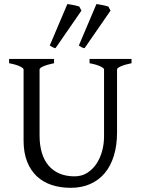

<svg xmlns="http://www.w3.org/2000/svg" viewBox="-20 -903 694 938"><path d="M622.6 -594.2Q589.4 -587.4 570.6 -579.1Q551.8 -570.8 551.8 -564V-255.9Q551.8 -191.9 536.1 -141.6Q520.5 -91.3 491.2 -56.6Q461.9 -22 419.9 -3.7Q377.9 14.6 325.2 14.6Q274.9 14.6 232.7 0.7Q190.4 -13.2 159.9 -41.7Q129.4 -70.3 112.3 -113.8Q95.2 -157.2 95.2 -216.8V-564Q95.2 -569.8 77.4 -578.6Q59.6 -587.4 24.4 -594.2V-615.2H244.1V-594.2Q210.9 -587.4 192.1 -579.1Q173.3 -570.8 173.3 -564V-241.2Q173.3 -194.3 184.3 -157.2Q195.3 -120.1 217 -94.5Q238.8 -68.8 270.5 -55.2Q302.2 -41.5 344.2 -41.5Q378.9 -41.5 405.8 -58.3Q432.6 -75.2 450.9 -102.5Q469.2 -129.9 478.8 -164.8Q488.3 -199.7 488.3 -235.8V-564Q488.3 -569.8 470.5 -578.6Q452.6 -587.4 417.5 -594.2V-615.2H622.6ZM251 -667.5Q242.7 -669.4 237.8 -672.1Q232.9 -674.8 223.1 -680.7L309.1 -883.3Q314.9 -882.3 323 -881.1Q331.1 -879.9 339.1 -878.2Q347.2 -876.5 354.7 -874.8Q362.3 -873 367.2 -871.1L377.9 -851.1ZM393.1 -667.5Q383.8 -669.4 378.9 -672.1Q374 -674.8 365.2 -680.7L451.2 -883.3Q457 -882.3 464.8 -881.1Q472.7 -879.9 480.7 -878.2Q488.8 -876.5 496.3 -874.8Q503.9 -873 509.3 -871.1L520 -851.1Z"/></svg>

Font: Gentium Plus Eur
Style: Regular
Weight: 400
Designer: J. Victor Gaultney, Annie Olsen, Iska Routamaa, Becca Hirsbrunner
Foundry: SIL International
Version: Version 5.000